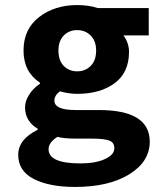

<svg xmlns="http://www.w3.org/2000/svg" viewBox="-20 -528 640 759"><path d="M277 211Q175 211 113.5 179.5Q52 148 52 84Q52 23 129 -15V-19Q79 -49 79 -104Q79 -128 95 -153.5Q111 -179 138 -197V-201Q73 -244 73 -328Q73 -413 134.5 -460.5Q196 -508 285 -508Q331 -508 367 -496H568V-388H468Q490 -358 490 -323Q490 -241 433 -199Q376 -157 285 -157Q253 -157 217 -167Q195 -151 195 -130Q195 -93 279 -93H371Q572 -93 572 32Q572 111 491 161Q410 211 277 211ZM360 -328Q360 -366 338.5 -387.5Q317 -409 285 -409Q253 -409 232 -387.5Q211 -366 211 -328Q211 -289 232 -267.5Q253 -246 285 -246Q317 -246 338.5 -267.5Q360 -289 360 -328ZM298 118Q357 118 394.5 101Q432 84 432 58Q432 35 411.5 27.5Q391 20 345 20H283Q232 20 207 13Q172 35 172 62Q172 118 298 118Z"/></svg>

Font: TypoPRO Source Code Pro
Style: Bold
Weight: 700
Monospace: yes
Designer: Paul D. Hunt, Teo Tuominen
Foundry: Adobe Systems Incorporated
Version: Version 2.010;PS 1.0;hotconv 1.0.84;makeotf.lib2.5.63406